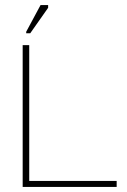

<svg xmlns="http://www.w3.org/2000/svg" viewBox="-20 -742 505 762"><path d="M70 -15V-563H96V-15ZM70 0V-24H443V0ZM100 -610H84V-616L141 -722H171V-711Z"/></svg>

Font: Darker Grotesque Light
Style: Regular
Weight: 300
Designer: Gabriel Lam
Foundry: TypeRant
Version: Version 1.000;gftools[0.9.28]